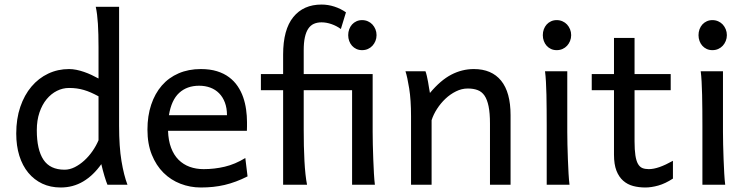

<svg xmlns="http://www.w3.org/2000/svg" viewBox="-20 -811 3287 843"><path d="M412.6 -388.2Q394.5 -397.9 378.9 -404.8Q363.3 -411.6 348.1 -416Q333 -420.4 317.4 -422.6Q301.8 -424.8 283.2 -424.8Q255.4 -424.8 230 -412.1Q204.6 -399.4 184.8 -375.5Q165 -351.6 153.3 -317.1Q141.6 -282.7 141.6 -239.3Q141.6 -153.8 170.7 -109.9Q199.7 -65.9 263.7 -65.9Q286.1 -65.9 308.3 -77.1Q330.6 -88.4 350.3 -106.4Q370.1 -124.5 386.2 -147.7Q402.3 -170.9 412.6 -195.3ZM502.9 -258.8Q502.9 -166.5 513.4 -103.8Q523.9 -41 539.6 0H451.7Q446.3 -12.7 438.7 -37.8Q431.2 -63 424.8 -90.3Q389.6 -40.5 345.2 -14.2Q300.8 12.2 246.6 12.2Q201.7 12.2 165.8 -4.6Q129.9 -21.5 104.2 -52.5Q78.6 -83.5 64.9 -127.2Q51.3 -170.9 51.3 -224.6Q51.3 -289.6 69.1 -341.8Q86.9 -394 118.2 -430.9Q149.4 -467.8 191.7 -487.8Q233.9 -507.8 283.2 -507.8Q298.8 -507.8 315.7 -504.4Q332.5 -501 349.4 -495.1Q366.2 -489.3 382.3 -481.7Q398.4 -474.1 412.6 -466.3V-603Q412.6 -662.1 409.9 -706.3Q407.2 -750.5 400.4 -781.2H502.9Z M717.8 -236.8Q719.2 -193.8 731.2 -162.1Q743.2 -130.4 763.9 -109.6Q784.7 -88.9 812.7 -78.6Q840.8 -68.4 874 -68.4Q921.4 -68.4 966.8 -79.1Q1012.2 -89.8 1057.1 -117.2L1066.9 -36.6Q1041 -23.4 1016.1 -14.2Q991.2 -4.9 966.3 1Q941.4 6.8 915.8 9.5Q890.1 12.2 861.8 12.2Q814.9 12.2 772.5 -4.2Q730 -20.5 697.8 -52.5Q665.5 -84.5 646.5 -131.8Q627.4 -179.2 627.4 -241.7Q627.4 -302.2 643.8 -351.3Q660.2 -400.4 690.4 -435.3Q720.7 -470.2 764.2 -489Q807.6 -507.8 861.8 -507.8Q901.9 -507.8 932.6 -498.3Q963.4 -488.8 985.8 -471.9Q1008.3 -455.1 1023.4 -432.6Q1038.6 -410.2 1047.6 -384.3Q1056.6 -358.4 1060.5 -330.3Q1064.5 -302.2 1064.5 -274.9V-255.9Q1064.5 -243.7 1064 -236.8ZM854.5 -434.6Q800.8 -434.6 766.6 -403.1Q732.4 -371.6 721.7 -305.2H976.6Q976.6 -336.4 967.5 -360.6Q958.5 -384.8 942.1 -401.4Q925.8 -418 903.3 -426.3Q880.9 -434.6 854.5 -434.6Z M1508.8 -656.7Q1508.8 -670.4 1513.2 -682.4Q1517.6 -694.3 1525.6 -703.4Q1533.7 -712.4 1544.9 -717.5Q1556.2 -722.7 1569.8 -722.7Q1583.5 -722.7 1595.2 -717.5Q1606.9 -712.4 1615.2 -703.4Q1623.5 -694.3 1628.4 -682.4Q1633.3 -670.4 1633.3 -656.7Q1633.3 -643.1 1628.4 -631.1Q1623.5 -619.1 1615.2 -610.1Q1606.9 -601.1 1595.2 -595.9Q1583.5 -590.8 1569.8 -590.8Q1556.2 -590.8 1544.9 -595.9Q1533.7 -601.1 1525.6 -610.1Q1517.6 -619.1 1513.2 -631.1Q1508.8 -643.1 1508.8 -656.7ZM1223.1 -485.8V-571.3Q1223.1 -681.2 1267.8 -736.1Q1312.5 -791 1391.6 -791Q1420.4 -791 1448.2 -782Q1476.1 -772.9 1499 -756.8L1476.6 -683.6Q1458 -697.3 1435.5 -705.1Q1413.1 -712.9 1391.6 -712.9Q1372.6 -712.9 1357.9 -706.3Q1343.3 -699.7 1333.5 -685.1Q1323.7 -670.4 1318.6 -647.2Q1313.5 -624 1313.5 -590.8V-485.8H1616.2V-231.9Q1616.2 -208.5 1616.9 -176.5Q1617.7 -144.5 1618.9 -111.8Q1620.1 -79.1 1621.8 -49.3Q1623.5 -19.5 1626 0H1525.9V-415H1313.5V-241.7Q1313.5 -206.1 1314.2 -171.1Q1314.9 -136.2 1316.7 -104.5Q1318.4 -72.8 1321.3 -45.9Q1324.2 -19 1328.1 0H1223.1V-415H1125.5V-485.8Z M2131.3 0V-268.6Q2131.3 -314.5 2125.2 -344.2Q2119.1 -374 2107.2 -391.4Q2095.2 -408.7 2076.9 -415.5Q2058.6 -422.4 2033.7 -422.4Q2007.3 -422.4 1982.2 -409.9Q1957 -397.5 1936 -377.7Q1915 -357.9 1898.9 -333Q1882.8 -308.1 1875 -283.2V0H1784.7V-300.3Q1784.7 -372.6 1776.6 -422.6Q1768.6 -472.7 1760.3 -498H1848.1Q1851.1 -490.2 1854 -477.8Q1856.9 -465.3 1859.4 -451.7Q1861.8 -438 1863.8 -424.8L1867.7 -402.8Q1914.1 -458.5 1961.4 -483.2Q2008.8 -507.8 2060.5 -507.8Q2138.7 -507.8 2180.2 -456.8Q2221.7 -405.8 2221.7 -305.2V0Z M2363.3 -656.7Q2363.3 -670.4 2367.7 -682.4Q2372.1 -694.3 2380.1 -703.4Q2388.2 -712.4 2399.4 -717.5Q2410.6 -722.7 2424.3 -722.7Q2438 -722.7 2449.7 -717.5Q2461.4 -712.4 2469.7 -703.4Q2478 -694.3 2482.9 -682.4Q2487.8 -670.4 2487.8 -656.7Q2487.8 -643.1 2482.9 -631.1Q2478 -619.1 2469.7 -610.1Q2461.4 -601.1 2449.7 -595.9Q2438 -590.8 2424.3 -590.8Q2410.6 -590.8 2399.4 -595.9Q2388.2 -601.1 2380.1 -610.1Q2372.1 -619.1 2367.7 -631.1Q2363.3 -643.1 2363.3 -656.7ZM2470.7 -231.9Q2470.7 -208.5 2471.4 -176.5Q2472.2 -144.5 2473.4 -111.8Q2474.6 -79.1 2476.3 -49.3Q2478 -19.5 2480.5 0H2380.4V-258.8Q2380.4 -294.4 2380.1 -329.1Q2379.9 -363.8 2379.2 -394.8Q2378.4 -425.8 2377 -452.4Q2375.5 -479 2373 -498H2470.7Z M2578.1 -485.8H2675.8V-644.5H2766.1V-485.8H2924.8V-415H2766.1V-190.4Q2766.1 -152.8 2769.8 -128.9Q2773.4 -105 2781 -91.6Q2788.6 -78.1 2800.3 -73.2Q2812 -68.4 2828.6 -68.4Q2849.6 -68.4 2876 -77.6Q2902.3 -86.9 2934.6 -105V-26.9Q2900.9 -4.9 2870.1 3.7Q2839.4 12.2 2813.5 12.2Q2784.7 12.2 2759.8 5.6Q2734.9 -1 2716.1 -17.6Q2697.3 -34.2 2686.5 -61.8Q2675.8 -89.4 2675.8 -131.8V-415H2578.1Z M3046.9 -656.7Q3046.9 -670.4 3051.3 -682.4Q3055.7 -694.3 3063.7 -703.4Q3071.8 -712.4 3083 -717.5Q3094.2 -722.7 3107.9 -722.7Q3121.6 -722.7 3133.3 -717.5Q3145 -712.4 3153.3 -703.4Q3161.6 -694.3 3166.5 -682.4Q3171.4 -670.4 3171.4 -656.7Q3171.4 -643.1 3166.5 -631.1Q3161.6 -619.1 3153.3 -610.1Q3145 -601.1 3133.3 -595.9Q3121.6 -590.8 3107.9 -590.8Q3094.2 -590.8 3083 -595.9Q3071.8 -601.1 3063.7 -610.1Q3055.7 -619.1 3051.3 -631.1Q3046.9 -643.1 3046.9 -656.7ZM3154.3 -231.9Q3154.3 -208.5 3155 -176.5Q3155.8 -144.5 3157 -111.8Q3158.2 -79.1 3159.9 -49.3Q3161.6 -19.5 3164.1 0H3064V-258.8Q3064 -294.4 3063.7 -329.1Q3063.5 -363.8 3062.7 -394.8Q3062 -425.8 3060.5 -452.4Q3059.1 -479 3056.6 -498H3154.3Z"/></svg>

Font: Andika FrenchTight
Style: Regular
Weight: 400
Designer: Victor Gaultney, Annie Olsen, Julie Remington, Don Collingsworth, Eric Hays, Becca Hirsbrunner
Foundry: SIL International
Version: Version 5.000 ; Dig1 Dig4Opn Dig7 LnSpcTght